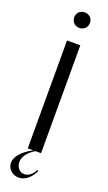

<svg xmlns="http://www.w3.org/2000/svg" viewBox="-152 -665 467 828"><g transform="rotate(20 81.5 -251.5)"><path d="M47 -600C47 -579 62 -564 83 -564C104 -564 119 -579 119 -600C119 -621 104 -635 83 -635C62 -635 47 -621 47 -600ZM52 -495V0H77C32 24 5 54 5 83C5 110 28 132 58 132C86 132 112 111 128 77L123 73C112 98 92 110 75 110C54 110 38 91 38 67C38 44 54 20 87 0H113V-495Z"/></g></svg>

Font: Moniqa Display
Style: Regular
Weight: 400
Designer: Rajesh Rajput
Foundry: Rajesh Rajput
Version: Version 1.000